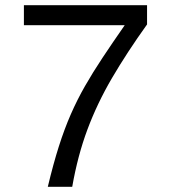

<svg xmlns="http://www.w3.org/2000/svg" viewBox="-20 -719 658 739"><path d="M72 -699H546V-625Q468 -516 411 -418.5Q354 -321 316.5 -220.5Q279 -120 258 0H164Q185 -88 206.5 -155.5Q228 -223 252.5 -279Q277 -335 307 -387.5Q337 -440 374.5 -496.5Q412 -553 460 -622H72Z"/></svg>

Font: Fragment Mono SC
Style: Regular
Weight: 400
Monospace: yes
Designer: Wei Huang based on Nimbus Sans by URW Studio, based on Helvetica by Max Miedinger.
Foundry: Wei Huang
Version: Version 1.012; ttfautohint (v1.8.4.7-5d5b)